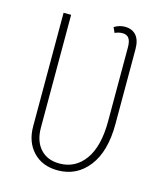

<svg xmlns="http://www.w3.org/2000/svg" viewBox="-106 -774 740 864"><g transform="rotate(15 263.5 -341.5)"><path d="M369.1 -692.9Q403.3 -692.9 422.1 -671.4Q440.9 -649.9 440.9 -606.9V-258.8Q440.9 -130.9 386.2 -60.5Q331.5 9.8 243.2 9.8Q171.4 9.8 128.7 -35.2Q85.9 -80.1 85.9 -153.8V-682.1H121.1V-157.2Q121.1 -94.2 153.6 -58.1Q186 -22 243.2 -22Q316.9 -22 361.3 -83.7Q405.8 -145.5 405.8 -262.2V-606.9Q405.8 -635.3 396.2 -648.7Q386.7 -662.1 366.2 -662.1Q347.7 -662.1 331.1 -653.8L319.8 -678.2Q343.3 -692.9 369.1 -692.9Z"/></g></svg>

Font: Fira Sans Compressed UltraLight
Style: Regular
Weight: 200
Width: 1
Designer: Carrois Corporate & Edenspiekermann AG
Foundry: Carrois Corporate GbR & Edenspiekermann AG
Version: Version 4.203;PS 004.203;hotconv 1.0.88;makeotf.lib2.5.64775